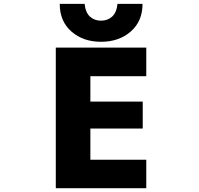

<svg xmlns="http://www.w3.org/2000/svg" viewBox="-20 -981 1040 1003"><path d="M292 -960.9H421.9Q426.8 -915 450.2 -894Q473.6 -873 507.8 -873Q542 -873 565.4 -894Q588.9 -915 593.8 -960.9H724.6Q724.6 -870.1 663.1 -816.4Q601.6 -762.7 507.8 -762.7Q414.1 -762.7 353 -816.4Q292 -870.1 292 -960.9ZM452.1 -583V-450.2H725.6V-309.6H452.1V-146.5H744.1V2H271.5V-732.4H744.1V-583Z"/></svg>

Font: GenEi Gothic M Heavy
Style: Regular
Weight: 800
Designer: o_tamon (Modified); [Source Han Sans]
Ryoko NISHIZUKA  (kana & ideographs); Paul D. Hunt (Latin, Greek & Cyrillic); Wenl
Version: Version 1.1a;Original Version 1.004